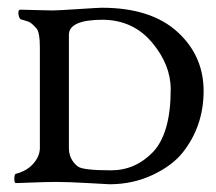

<svg xmlns="http://www.w3.org/2000/svg" viewBox="-20 -473 559 496"><path d="M181 -43Q194 -33 267 -33Q330 -33 376 -81Q421 -130 421 -242Q421 -306 372.5 -363.5Q324 -421 246 -422Q158 -422 158 -383V-91Q158 -61 181 -43ZM263 3Q260 3 208.5 0Q157 -3 125 -3Q101 -3 63.5 -1.5Q26 0 21 0Q17 0 17 -11.5Q17 -23 21 -24Q48 -31 64 -48Q82 -67 83 -89V-350Q83 -390 74 -400Q64 -411 58.5 -414.5Q53 -418 34 -423Q31 -424 29 -430Q27 -436 27.5 -442Q28 -448 33 -448Q47 -448 73 -447Q99 -446 115 -446Q128 -446 181.5 -449.5Q235 -453 243 -453Q370 -453 438.5 -390.5Q507 -328 506 -235Q505 -146 452 -79Q425 -45 374 -21Q323 3 263 3Z"/></svg>

Font: EB Garamond
Style: SC
Weight: 400
Version: Version 000.010